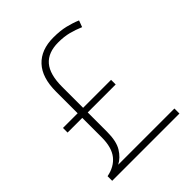

<svg xmlns="http://www.w3.org/2000/svg" viewBox="-200 -847 971 971"><g transform="rotate(-45 285.0 -361.5)"><path d="M342 -723Q391 -723 428 -714Q465 -705 495 -692L482 -657Q449 -671 416.5 -679.5Q384 -688 342 -688Q269 -688 233 -646Q197 -604 197 -515V-365H397V-332H197V-194Q197 -126 174.5 -89.5Q152 -53 119 -36H521V0H40V-33Q97 -44 127.5 -82.5Q158 -121 158 -193V-332H53V-365H158V-520Q158 -620 206 -671.5Q254 -723 342 -723Z"/></g></svg>

Font: Noto Sans ExtraLight
Style: Regular
Weight: 200
Designer: Monotype Design Team
Foundry: Monotype Imaging Inc.
Version: Version 2.007